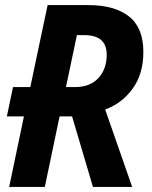

<svg xmlns="http://www.w3.org/2000/svg" viewBox="-20 -734 596 754"><path d="M16 0 74 -277H7L31 -392H99L167 -714H327Q430 -714 486.5 -669.5Q543 -625 543 -530Q543 -444 501 -386Q459 -328 393 -304L499 0H345L263 -277H214L156 0ZM274 -392Q334 -392 366.5 -427.5Q399 -463 399 -519Q399 -596 312 -596H282L239 -392Z"/></svg>

Font: Noto Sans SemiCondensed
Style: Bold Italic
Weight: 700
Width: 4
Italic angle: -12°
Designer: Monotype Design Team
Foundry: Monotype Imaging Inc.
Version: Version 2.013; ttfautohint (v1.8.4.7-5d5b)